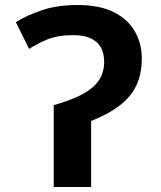

<svg xmlns="http://www.w3.org/2000/svg" viewBox="-20 -745 640 765"><path d="M194 -326Q257 -344 296.5 -363.5Q336 -383 357.5 -405Q379 -427 387 -450.5Q395 -474 395 -498Q395 -534 381 -557.5Q367 -581 340 -593Q313 -605 272 -605Q207 -605 163 -585.5Q119 -566 96 -550L43 -657Q87 -684 147.5 -704.5Q208 -725 290 -725Q376 -725 432.5 -697Q489 -669 517 -620.5Q545 -572 545 -512Q545 -466 533 -429Q521 -392 496.5 -362.5Q472 -333 434 -308.5Q396 -284 343 -263V0H194Z"/></svg>

Font: Noto Sans Mono
Style: Bold
Weight: 700
Designer: Monotype Design Team
Foundry: Monotype Imaging Inc.
Version: Version 2.014